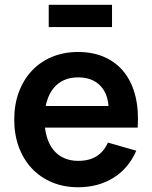

<svg xmlns="http://www.w3.org/2000/svg" viewBox="-20 -774 642 809"><path d="M185.3 -660V-753.7H452V-660ZM309.3 -96.2Q275.9 -96.2 249.6 -108.1Q223.2 -120 205 -142.5Q186.8 -165.1 177.2 -197.7Q167.5 -230.2 167.5 -271.5Q167.5 -313.1 177.1 -346Q186.7 -378.8 204.8 -401.5Q222.8 -424.2 249.1 -436.1Q275.3 -448 308.7 -448Q368.3 -448 402.3 -413.3Q436.2 -378.6 437.8 -315.9L438.2 -236.3H560.1Q565.1 -309.3 550.7 -368.3Q536.2 -427.2 503.9 -468.6Q471.6 -510 422.3 -532.5Q373 -555 308.7 -555Q249.1 -555 199.6 -534.5Q150.1 -513.9 114.8 -476.5Q79.4 -439.2 59.7 -386.6Q40 -334 40 -270Q40 -206.9 59.4 -154.3Q78.8 -101.8 114.3 -64.2Q149.8 -26.6 199.3 -5.8Q248.9 15 309.3 15Q352.1 15 389.9 4.7Q427.7 -5.7 459 -25.4Q490.2 -45.1 514.4 -73.7Q538.5 -102.3 554.2 -139L434.8 -173.2Q417.2 -134.5 386.4 -115.3Q355.6 -96.2 309.3 -96.2ZM536.1 -327.5H144.8L141.7 -236.3H560.1Z"/></svg>

Font: Vela Sans GX ExtLt
Style: Regular
Weight: 200
Designer: Principal design: Mikhail Sharanda - project Manrope.
Design modification: Ravid Balaliev
Foundry: Mikhail Sharanda
Version: Version 1.001